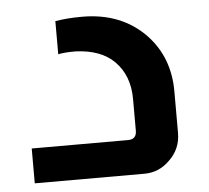

<svg xmlns="http://www.w3.org/2000/svg" viewBox="-41 -516 610 560"><g transform="rotate(-5 264.0 -236.0)"><path d="M140 -466Q174 -472 219 -472Q334 -472 405 -398Q468 -331 468 -232V-110Q468 -63 434 -31Q403 0 360 0H39V-102H321Q346 -102 346 -127V-220Q346 -289 304 -331Q265 -370 191 -373Q157 -373 140 -369Z"/></g></svg>

Font: Almarai Bold
Style: Regular
Weight: 700
Designer: Boutros International 2019
Foundry: Created by Boutros International 2019
Version: Version 1.10